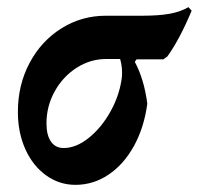

<svg xmlns="http://www.w3.org/2000/svg" viewBox="-20 -505 556 537"><path d="M516 -475Q482 -394 448 -347L437 -339H362L357 -332Q383 -284 392 -215Q383 -148 354.5 -96.5Q326 -45 283.5 -16.5Q241 12 191 12Q146 12 109 -14.5Q72 -41 51 -87.5Q30 -134 30 -192Q30 -267 62.5 -328.5Q95 -390 151.5 -425.5Q208 -461 276 -461H377Q424 -461 454.5 -466.5Q485 -472 507 -485ZM316 -340H277Q233 -340 194.5 -315.5Q156 -291 133 -249.5Q110 -208 110 -160Q110 -127 122.5 -109Q135 -91 158 -91Q193 -91 228.5 -119.5Q264 -148 289.5 -194Q315 -240 321 -290Q323 -316 316 -340Z"/></svg>

Font: Alegreya
Style: Bold Italic
Weight: 700
Italic angle: -7°
Designer: Juan Pablo del Peral
Foundry: Huerta Tipografica
Version: Version 2.007; ttfautohint (v1.6)